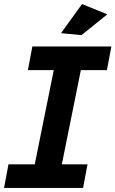

<svg xmlns="http://www.w3.org/2000/svg" viewBox="-24 -930 571 950"><path d="M382 -910 507 -859 379 -756 278 -766ZM505 -583H376L282 -117H409L387 0H-4L18 -117H148L242 -583H114L136 -700H527Z"/></svg>

Font: TypoPRO Montserrat Alternates
Style: Italic
Weight: 500
Italic angle: -11.3°
Designer: Julieta Ulanovsky
Foundry: Julieta Ulanovsky
Version: Version 6.001